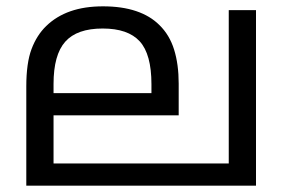

<svg xmlns="http://www.w3.org/2000/svg" viewBox="-20 -586 899 606"><path d="M788 -554V0H63V-313Q63 -387 79.5 -431Q96 -475 126 -504Q158 -535 202.5 -550.5Q247 -566 305 -566Q365 -566 409.5 -551Q454 -536 483 -507Q515 -476 529.5 -429.5Q544 -383 544 -322V-222H149V-70H702V-554ZM304 -496Q223 -496 186 -454.5Q149 -413 149 -321V-292H458V-320Q458 -415 421 -455.5Q384 -496 304 -496Z"/></svg>

Font: lmalayalam25
Style: Book
Weight: 400
Designer: Jelle Bosma - Monotype Design Team
Foundry: Monotype Imaging Inc.
Version: Version 2.003